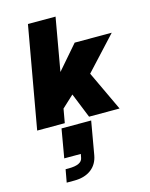

<svg xmlns="http://www.w3.org/2000/svg" viewBox="-153 -795 996 1276"><g transform="rotate(-15 345.0 -157.5)"><path d="M435 -500H690L481 -274L610 0H400L331 -171L250 -96L233 0H43L167 -700H357L293 -336ZM203 28H407L367 257Q356 318 311 351.5Q266 385 195 385H143L159 297H180Q270 297 278 251L283 225H169Z"/></g></svg>

Font: Overused Grotesk Black
Style: Italic
Weight: 900
Italic angle: -10°
Version: Version 0.003